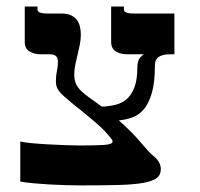

<svg xmlns="http://www.w3.org/2000/svg" viewBox="-20 -560 612 587"><path d="M168.9 -518.6Q186 -518.6 197.3 -513.2Q208.5 -507.8 215.1 -499Q221.7 -490.2 224.4 -478.5Q227.1 -466.8 227.1 -454.6Q227.1 -438.5 223.9 -422.9Q220.7 -407.2 217 -392.3Q213.4 -377.4 210.2 -362.3Q207 -347.2 207 -332Q207 -314.9 212.4 -303.5Q217.8 -292 228.3 -281.7Q238.8 -271.5 254.6 -260.5Q270.5 -249.5 291.5 -233.9Q313.5 -234.9 333.3 -239.7Q353 -244.6 367.7 -257.3Q382.3 -270 391.1 -293.2Q399.9 -316.4 399.9 -354Q399.9 -371.6 406.2 -380.6Q412.6 -389.6 419.9 -394H369.1Q348.6 -394 334.2 -402.8Q319.8 -411.6 319.8 -432.1V-540H358.9V-531.7Q358.9 -528.8 360.1 -526.4Q361.3 -523.9 365 -522.2Q368.7 -520.5 375.2 -519.5Q381.8 -518.6 392.6 -518.6H513.2V-394H499Q477.5 -394 465.6 -386.2Q453.6 -378.4 453.6 -360.4Q453.6 -307.6 444.1 -275.4Q434.6 -243.2 419.2 -225.3Q403.8 -207.5 383.8 -200.7Q363.8 -193.8 343.3 -191.9Q352.5 -183.6 362.3 -174.6Q372.1 -165.5 382.3 -155.3Q391.6 -146 400.4 -136Q409.2 -126 417.5 -116.2Q425.8 -106.4 433.6 -97.9Q441.4 -89.4 448.7 -83.5Q460 -74.7 465.8 -64.2Q471.7 -53.7 471.7 -43Q471.7 -25.4 459 -15.6Q446.3 -5.9 417.2 -0.7Q388.2 4.4 341.3 5.6Q294.4 6.8 225.6 6.8Q206.5 6.8 181.2 6.1Q155.8 5.4 130.1 3.9Q104.5 2.4 81.1 0.2Q57.6 -2 42 -4.9V-127.4Q53.7 -124.5 76.7 -122.3Q99.6 -120.1 126.2 -118.7Q152.8 -117.2 179.4 -116.2Q206.1 -115.2 225.6 -115.2Q272 -115.2 298.1 -116.9Q324.2 -118.7 324.2 -127.4Q324.2 -130.9 321.8 -133.8Q301.3 -160.6 273.9 -184.1Q246.6 -207.5 221.4 -227.5Q196.3 -247.6 177.2 -264.2Q158.2 -280.8 153.8 -293.5Q151.9 -298.3 151.4 -303.2Q150.9 -308.1 150.9 -313.5Q150.9 -328.6 154.1 -343.5Q157.2 -358.4 157.2 -370.1Q157.2 -380.9 152.1 -387.5Q147 -394 131.3 -394H105Q84.5 -394 70.1 -402.8Q55.7 -411.6 55.7 -432.1V-540H94.7V-531.7Q94.7 -528.8 95.9 -526.4Q97.2 -523.9 100.8 -522.2Q104.5 -520.5 111.1 -519.5Q117.7 -518.6 128.4 -518.6Z"/></svg>

Font: Arian AMU Serif
Style: Bold
Weight: 700
Designer: Ruben Hakobyan (Tarumian)
Foundry: Ruben Hakobyan (Tarumian)
Version: Version 1.002